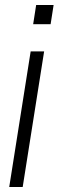

<svg xmlns="http://www.w3.org/2000/svg" viewBox="-20 -545 309 770"><path d="M157 -339 71 205H17L103 -339ZM195 -525 183 -448H113L125 -525Z"/></svg>

Font: Sora ExtraLight
Style: Italic
Weight: 200
Designer: Jonathan Barnbrook, Juli√°n Moncada
Version: Version 1.000